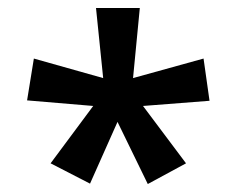

<svg xmlns="http://www.w3.org/2000/svg" viewBox="-20 -793 575 482"><path d="M331 -773H221L239 -597L65 -646L48 -541L214 -527L107 -383L206 -332L275 -487L351 -331L447 -383L339 -527L506 -540L491 -646L314 -597Z"/></svg>

Font: Noto Sans Telugu Condensed SemiBold
Style: Regular
Weight: 600
Width: 3
Designer: Jelle Bosma - Monotype Design Team
Foundry: Monotype Imaging Inc.
Version: Version 2.005